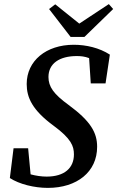

<svg xmlns="http://www.w3.org/2000/svg" viewBox="-20 -898 571 935"><path d="M28 -31C74 -1 147 17 213 17C355 17 453 -61 453 -183C453 -251 423 -307 314 -387C241 -440 216 -476 216 -523C216 -589 270 -625 354 -625C374 -625 393 -623 414 -615L422 -492H494L515 -632C464 -665 400 -680 339 -680C205 -680 110 -602 110 -489C110 -423 137 -362 242 -285C326 -223 340 -187 340 -146C340 -80 294 -38 207 -38C182 -38 155 -42 129 -49L117 -176H46ZM249 -877 219 -854 324 -718H391L531 -854L510 -878L366 -783Z"/></svg>

Font: Source Serif Pro Semibold
Style: Italic
Weight: 600
Italic angle: -12°
Designer: Frank Grießhammer
Foundry: Adobe Systems Incorporated
Version: Version 3.001;hotconv 1.0.111;makeotfexe 2.5.65597